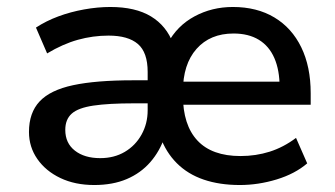

<svg xmlns="http://www.w3.org/2000/svg" viewBox="-20 -521 961 550"><path d="M250 9Q195 9 153 -11Q111 -31 87 -65.5Q63 -100 63 -143Q63 -198 93.5 -230.5Q124 -263 189.5 -277Q255 -291 361 -291H420V-225H364Q291 -225 247.5 -218.5Q204 -212 185.5 -195.5Q167 -179 167 -149Q167 -111 194.5 -89.5Q222 -68 267 -68Q307 -68 337.5 -86Q368 -104 385.5 -135.5Q403 -167 403 -205V-315Q403 -371 375 -395Q347 -419 291 -419Q246 -419 203 -407Q160 -395 115 -368L83 -442Q112 -461 147 -474Q182 -487 221 -494Q260 -501 296 -501Q368 -501 412.5 -474Q457 -447 476 -396H460Q487 -447 537 -474Q587 -501 647 -501Q716 -501 766 -471Q816 -441 843 -385.5Q870 -330 870 -254V-221H491V-287H797L781 -271Q781 -320 766 -354.5Q751 -389 721.5 -407Q692 -425 649 -425Q582 -425 543 -381Q504 -337 504 -259V-248Q504 -163 545.5 -118.5Q587 -74 669 -74Q713 -74 752.5 -86.5Q792 -99 828 -126L860 -53Q825 -23 772.5 -7Q720 9 667 9Q609 9 563.5 -6.5Q518 -22 486.5 -53.5Q455 -85 439 -130H452Q438 -88 410.5 -56.5Q383 -25 343 -8Q303 9 250 9Z"/></svg>

Font: NunitoSans_10ptSemiBold
Style: Regular
Weight: 600
Designer: Vernon Adams
Foundry: Vernon Adams
Version: Version 3.101;gftools[0.9.27]